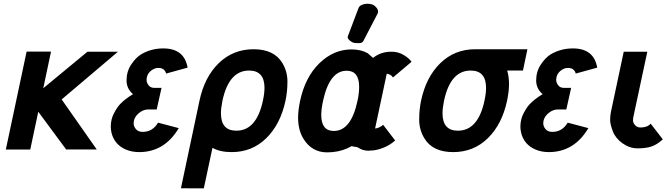

<svg xmlns="http://www.w3.org/2000/svg" viewBox="-20 -801 3572 1029"><path d="M185.1 -202.1 142.1 0.5H11.2L122.6 -524.4H253.4L211.9 -328.1L448.7 -523.9H612.3L310.5 -268.1L498.5 0H334.5Z M938 -114.3Q861.8 14.2 725.6 14.2Q688 14.2 655.8 1Q593.3 -25.4 577.6 -89.4Q573.7 -106.4 573.7 -122.1Q573.7 -162.1 591.1 -194.6Q608.4 -227.1 623.5 -242.7Q649.9 -270.5 692.9 -296.4Q658.2 -325.7 658.2 -370.1Q658.2 -417.5 683.1 -455.1Q708 -492.7 736.3 -509.8Q790 -541.5 855 -541.5Q967.8 -541.5 985.4 -438.5L870.1 -406.7Q867.7 -419.4 857.4 -428.2Q847.2 -437 827.9 -437Q808.6 -437 790.5 -422.9Q765.6 -403.3 765.6 -372.1Q765.6 -358.4 776.1 -344.2Q786.6 -330.1 806.6 -330.1H845.7L819.8 -214.4H774.4Q748.5 -214.4 725.6 -195.8Q696.3 -171.9 696.3 -140.1Q696.3 -123 708.7 -108.6Q721.2 -94.2 744.6 -94.2Q797.9 -94.2 827.1 -143.6Z M1049.3 -262.2Q1076.2 -388.7 1152.8 -462.9Q1229.5 -537.1 1339.1 -537.1Q1448.7 -537.1 1493.2 -463.4Q1520.5 -418 1520.5 -364.3Q1520.5 -310.5 1510.3 -262.2Q1483.4 -135.3 1407.2 -60.5Q1331.1 14.2 1221.7 14.2Q1158.7 14.2 1118.7 -8.8L1072.3 208.5L949.7 208ZM1172.4 -262.2Q1164.1 -222.2 1164.1 -193.8Q1164.1 -100.6 1246.6 -100.6Q1355 -100.6 1389.2 -262.2Q1397.5 -301.3 1397.5 -330.1Q1397.5 -422.9 1314.9 -422.9Q1207 -422.9 1172.4 -262.2Z M1927.7 -582Q1921.9 -569.8 1903.8 -569.8Q1885.7 -569.8 1877.2 -571.3Q1868.7 -572.8 1857.4 -581.5Q1839.8 -595.2 1844.2 -606.4L1901.4 -757.8Q1905.8 -769 1919.2 -774.7Q1932.6 -780.3 1944.3 -780.8H1950.7Q1975.6 -780.8 1988.8 -769Q2012.2 -749 2003.9 -728.5ZM1711.4 -260.7Q1701.7 -215.8 1701.7 -185.1Q1701.7 -99.1 1769 -99.1Q1861.8 -99.1 1896 -260.7Q1904.8 -300.8 1904.8 -335.9Q1904.8 -421.9 1837.9 -421.9Q1746.1 -421.9 1711.4 -260.7ZM2185.5 -469.7 2085.9 -385.7Q2076.7 -402.3 2052.7 -405.8L1990.2 -112.3Q2000 -112.8 2012.9 -118.7Q2025.9 -124.5 2033.2 -132.3L2097.7 -48.3Q2070.3 -22.9 2033.2 -8.5Q1996.1 5.9 1965.8 5.9Q1958 6.8 1953.6 6.8Q1923.3 6.8 1896.5 -11.7L1864.3 -17.6L1841.8 -6.3Q1793 15.6 1732.9 15.6Q1650.4 15.6 1605.5 -58.6Q1577.6 -105 1577.6 -170.9Q1577.6 -209.5 1588.4 -260.7Q1615.7 -388.2 1691.9 -462.2Q1768.1 -536.1 1863.8 -536.1Q1914.1 -536.1 1950.2 -516.1L1979.5 -490.7Q2020 -523.9 2078.6 -523.9Q2114.3 -523.9 2143.6 -506.3Q2172.9 -488.8 2185.5 -469.7Z M2236.8 -262.2Q2263.7 -388.7 2340.3 -462.9Q2417 -537.1 2526.4 -537.1H2806.6L2782.7 -422.9H2698.2Q2708 -389.6 2708 -350.1Q2708 -310.5 2697.8 -262.2Q2670.9 -135.3 2594.7 -60.5Q2518.6 14.2 2408.7 14.2Q2298.8 14.2 2254.4 -59.6Q2226.6 -105.5 2226.6 -159.7Q2226.6 -213.9 2236.8 -262.2ZM2359.9 -262.2Q2351.6 -222.2 2351.6 -193.8Q2351.6 -100.6 2434.1 -100.6Q2542.5 -100.6 2576.7 -262.2Q2585 -301.3 2585 -330.1Q2585 -422.9 2502.4 -422.9Q2394.5 -422.9 2359.9 -262.2Z M3133.3 -114.3Q3057.1 14.2 2920.9 14.2Q2883.3 14.2 2851.1 1Q2788.6 -25.4 2772.9 -89.4Q2769 -106.4 2769 -122.1Q2769 -162.1 2786.4 -194.6Q2803.7 -227.1 2818.8 -242.7Q2845.2 -270.5 2888.2 -296.4Q2853.5 -325.7 2853.5 -370.1Q2853.5 -417.5 2878.4 -455.1Q2903.3 -492.7 2931.6 -509.8Q2985.4 -541.5 3050.3 -541.5Q3163.1 -541.5 3180.7 -438.5L3065.4 -406.7Q3063 -419.4 3052.7 -428.2Q3042.5 -437 3023.2 -437Q3003.9 -437 2985.8 -422.9Q2960.9 -403.3 2960.9 -372.1Q2960.9 -358.4 2971.4 -344.2Q2981.9 -330.1 3002 -330.1H3041L3015.1 -214.4H2969.7Q2943.8 -214.4 2920.9 -195.8Q2891.6 -171.9 2891.6 -140.1Q2891.6 -123 2904.1 -108.6Q2916.5 -94.2 2939.9 -94.2Q2993.2 -94.2 3022.5 -143.6Z M3322.8 -523.9H3449.2L3374 -171.9Q3372.6 -165.5 3372.6 -154.1Q3372.6 -142.6 3383.8 -130.1Q3395 -117.7 3412.6 -117.7Q3449.2 -117.7 3467.3 -138.2L3532.2 -54.2Q3500 -24.9 3470 -15.4Q3439.9 -5.9 3397.2 -5.9Q3354.5 -5.9 3316.7 -32.7Q3278.8 -59.6 3264.4 -97.2Q3250 -134.8 3250 -157.5Q3250 -180.2 3253.9 -199.7Z"/></svg>

Font: Tuffy
Style: BoldItalic
Weight: 700
Italic angle: -12°
Designer: Thatcher Ulrich, Karoly Barta, Michael Everson
Version: Version 001.271